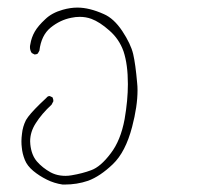

<svg xmlns="http://www.w3.org/2000/svg" viewBox="-20 -226 540 516"><path d="M112.8 32.2Q108.4 32.2 105 36.6L103.5 38.1Q69.3 69.8 55.7 87.9Q51.8 93.3 49.8 96.7Q41 114.3 39.1 133.3Q37.6 144.5 37.6 153.8Q37.6 163.1 38.6 170.4Q40 187 46.9 204.1Q53.2 219.7 69.3 233.2Q85.4 246.6 106 256.8Q125.5 266.6 148.4 270Q150.9 270 153.3 270Q187 270 216.8 259.8Q249 248 283.2 215.3Q317.4 182.6 335 115.2Q349.6 59.6 349.6 16.6Q349.6 6.3 348.6 -2.9Q344.2 -53.7 337.9 -80.8Q331.5 -107.9 308.6 -142.6Q286.1 -176.3 259.3 -188Q220.2 -205.6 188 -205.6Q168.9 -205.6 148.4 -199.7Q119.1 -191.4 101.6 -174.3Q82.5 -156.7 73.5 -141.1Q64.5 -125.5 61.5 -106.9Q60.5 -103 60.5 -99.6Q60.5 -90.3 65.4 -83.5L72.8 -79.6Q78.1 -79.6 81.5 -82L85.9 -89.8Q90.8 -131.3 116.2 -151.9Q141.6 -172.4 171.4 -178.2Q183.1 -180.7 194.3 -180.7Q210.9 -180.7 225.6 -175.3Q248 -167 273.9 -144Q300.3 -121.1 312 -87.9Q323.7 -52.7 323.7 0Q323.7 43.5 314.9 94.2Q304.2 151.9 277.3 186.5Q250.5 222.2 225.1 231.4Q201.7 240.2 172.4 245.1Q163.6 246.6 156.2 246.6Q148.9 246.6 142.1 245.6Q128.4 243.7 116.2 237.3Q94.2 225.1 79.3 208Q64.5 190.9 61.5 162.1Q61 157.7 61 153.8Q61 128.4 76.2 105Q91.8 80.1 118.7 55.2L123.5 45.9Q123.5 40.5 121.1 35.6L113.8 32.2Q113.3 32.2 112.8 32.2Z"/></svg>

Font: NaikaiFont
Style: ExtraLight
Weight: 200
Version: Version 1.89